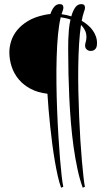

<svg xmlns="http://www.w3.org/2000/svg" viewBox="-20 -645 505 911"><path d="M383.3 -608.4Q383.3 -604 382.1 -599.6Q380.9 -595.2 378.9 -590.3Q372.1 -570.8 367.7 -546.4Q382.8 -537.6 396.2 -526.4Q409.7 -515.1 419.4 -501.7Q429.2 -488.3 434.8 -472.7Q440.4 -457 440.4 -439.5Q440.4 -433.6 439.2 -427Q438 -420.4 434.6 -415.3Q431.2 -410.2 425.3 -406.7Q419.4 -403.3 410.2 -403.3Q399.4 -403.3 391.6 -410.2Q383.8 -417 383.8 -428.2Q383.8 -437 387 -447Q390.1 -457 390.1 -469.7Q390.1 -486.8 383.1 -501.2Q376 -515.6 364.3 -526.9Q358.4 -487.3 355.2 -436.5Q352.1 -385.7 351.3 -328.6Q350.6 -271.5 351.8 -211.2Q353 -150.9 355.5 -92.3Q357.9 -33.7 361.3 20.5Q364.7 74.7 368.7 119.1Q372.6 163.6 376.2 195.3Q379.9 227.1 382.8 241.2L372.6 245.6Q358.4 207.5 347.7 157.5Q336.9 107.4 329.1 51.5Q321.3 -4.4 316.4 -64Q311.5 -123.5 308.8 -181.2Q306.2 -238.8 304.9 -291.7Q303.7 -344.7 303.7 -387.7Q303.7 -397 303.5 -415.3Q303.2 -433.6 304 -456.3Q304.7 -479 306.9 -504.2Q309.1 -529.3 314.5 -552.2Q303.2 -556.2 291.3 -558.8Q279.3 -561.5 268.1 -563Q259.8 -529.3 255.1 -480Q250.5 -430.7 248.8 -372.6Q247.1 -314.5 247.8 -250.5Q248.5 -186.5 251 -123.5Q253.4 -60.5 257.1 -1.2Q260.7 58.1 264.6 106.9Q268.6 155.8 272.7 190.9Q276.9 226.1 280.3 241.2L270 245.6Q261.7 223.6 254.4 191.4Q247.1 159.2 240.5 120.8Q233.9 82.5 228.3 40.3Q222.7 -2 218.3 -44.2Q213.9 -86.4 210.4 -126.5Q207 -166.5 205.1 -200.2Q159.2 -205.6 125.2 -223.6Q91.3 -241.7 68.8 -268.6Q46.4 -295.4 35.4 -328.6Q24.4 -361.8 24.4 -397.5Q24.4 -422.9 33 -450Q41.5 -477.1 60.8 -501.2Q80.1 -525.4 112.1 -544.9Q144 -564.5 190.9 -574.2Q204.1 -577.1 219.2 -578.6Q226.1 -599.1 236.8 -612.3Q247.6 -625.5 263.7 -625.5Q280.8 -625.5 280.8 -608.4Q280.8 -604 279.5 -599.6Q278.3 -595.2 276.4 -590.3Q275.4 -587.4 274.2 -584.2Q272.9 -581.1 272 -577.6Q294.9 -574.7 318.4 -567.4Q325.2 -592.8 336.7 -609.1Q348.1 -625.5 366.2 -625.5Q383.3 -625.5 383.3 -608.4Z"/></svg>

Font: Montez
Style: Regular
Weight: 400
Designer: Astigmatic (AOETI)
Foundry: Astigmatic (AOETI)
Version: Version 1.001